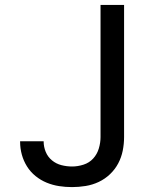

<svg xmlns="http://www.w3.org/2000/svg" viewBox="-20 -755 640 783"><path d="M274 8Q247 8 221 4Q195 0 170.5 -10Q146 -20 125 -37Q104 -54 90 -76.5Q76 -99 69 -124.5Q62 -150 62 -177Q62 -177 62 -178Q62 -179 62 -179H158Q158 -179 158 -178.5Q158 -178 158 -178Q158 -156 166.5 -135.5Q175 -115 192 -101Q209 -87 230.5 -81.5Q252 -76 274 -76Q297 -76 320.5 -83.5Q344 -91 360 -108.5Q376 -126 383 -149.5Q390 -173 390 -196V-735H486V-196Q486 -168 480.5 -140.5Q475 -113 462 -88.5Q449 -64 428.5 -44.5Q408 -25 382.5 -13Q357 -1 329 3.5Q301 8 274 8Z"/></svg>

Font: Zed Mono Medium Extended
Style: Regular
Weight: 500
Width: 7
Monospace: yes
Designer: Belleve Invis
Foundry: Belleve Invis
Version: Version 1.0.0; ttfautohint (v1.8.4)